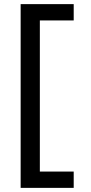

<svg xmlns="http://www.w3.org/2000/svg" viewBox="-20 -720 443 930"><path d="M80 190V-700H337V-621H173V111H337V190Z"/></svg>

Font: Our Lexend
Style: Regular
Weight: 400
Designer: Bonnie Shaver-Troup, Thomas Jockin
Foundry: Lexend
Version: Version 1.007